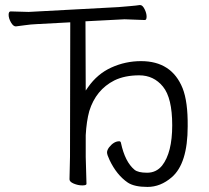

<svg xmlns="http://www.w3.org/2000/svg" viewBox="-20 -725 824 757"><path d="M619 -72Q659 -123 659 -231Q659 -339 622.5 -383.5Q586 -428 529 -428Q472 -428 431 -408Q358 -371 332 -287Q321 -247 318 -192V-106L321 0Q321 6 304.5 6Q288 6 271 -1Q254 -8 254 -18L256 -107L257 -637L126 -630Q101 -629 77.5 -625.5Q54 -622 43 -621H42Q32 -621 23 -637Q14 -653 14 -666.5Q14 -680 22 -680L93 -678L447 -697Q470 -699 494 -701Q518 -703 530 -705H533Q542 -705 550 -689Q558 -673 558 -659.5Q558 -646 551 -646L471 -649L317 -641L318 -368L327 -381Q364 -434 419.5 -459Q475 -484 536 -484Q657 -484 700 -377Q721 -324 720 -227Q720 -80 657 -26Q613 12 561.5 12Q510 12 484 -5Q440 -35 412 -94Q402 -115 402 -124Q402 -133 410 -144Q429 -168 450 -168Q456 -168 457 -161Q473 -87 510 -56Q524 -44 560 -44Q596 -44 619 -72Z"/></svg>

Font: LXGW WenKai Light
Style: Regular
Weight: 300
Designer: LXGW / Fontworks Inc.
Foundry: LXGW / Fontworks Inc.
Version: Version 1.501; October 10, 2024